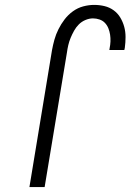

<svg xmlns="http://www.w3.org/2000/svg" viewBox="-20 -763 540 783"><path d="M100 0 192 -558Q196 -580 202 -601.5Q208 -623 218.5 -644Q229 -665 243.5 -684Q258 -703 277.5 -717Q297 -731 319.5 -737Q342 -743 364 -743Q386 -743 406.5 -738Q427 -733 443.5 -721Q460 -709 470.5 -691.5Q481 -674 486.5 -654Q492 -634 492 -612Q492 -590 489 -568L487 -559H426L427 -566Q430 -580 430.5 -594Q431 -608 429 -621.5Q427 -635 422 -647.5Q417 -660 408 -669.5Q399 -679 386 -683.5Q373 -688 359 -688Q344 -688 328.5 -681.5Q313 -675 301.5 -663.5Q290 -652 282 -637.5Q274 -623 268 -608.5Q262 -594 258.5 -579Q255 -564 253 -549L162 0Z"/></svg>

Font: Iosevka Term Curly Lt Obl
Style: Regular
Weight: 300
Italic angle: -9°
Designer: Belleve Invis
Foundry: Belleve Invis
Version: Version 32.3.0